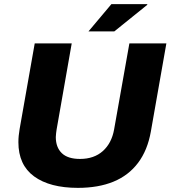

<svg xmlns="http://www.w3.org/2000/svg" viewBox="-20 -897 825 929"><path d="M357 12Q221 12 145 -43.5Q69 -99 69 -209Q69 -224 70.5 -240Q72 -256 75 -273L148 -687H327L254 -271Q253 -263 251.5 -253Q250 -243 250 -234Q250 -184 279 -156Q308 -128 367 -128Q435 -128 477.5 -166Q520 -204 532 -270L606 -687H785L710 -261Q694 -170 648 -109Q602 -48 529 -18Q456 12 357 12ZM408 -745 519 -877H692L693 -874L533 -745Z"/></svg>

Font: Archivo SemiBold ExtraBold
Style: Italic
Weight: 800
Italic angle: -10°
Version: Version 2.001